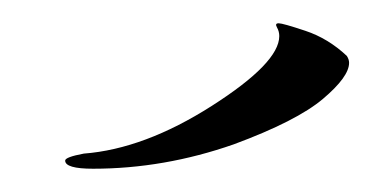

<svg xmlns="http://www.w3.org/2000/svg" viewBox="-20 -486 320 165"><path d="M280 -432Q280 -420 257.5 -401Q235 -382 181 -362Q121 -341 60 -341Q36 -341 36 -348Q36 -351 52 -354Q104 -358 162 -395Q220 -432 220 -455Q220 -459 218 -462.5Q216 -466 219.5 -466Q223 -466 242.5 -459.5Q262 -453 278 -438Q280 -435 280 -432Z"/></svg>

Font: Arizonia
Style: Regular
Weight: 400
Designer: Robert E. Leuschke
Foundry: Robert E. Leuschke
Version: Version 1.003